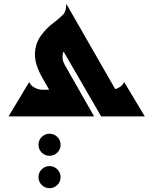

<svg xmlns="http://www.w3.org/2000/svg" viewBox="-20 -611 805 1008"><path d="M25 0 133 -180Q143 -160 163 -150Q183 -140 201 -140H238L202 -203Q162 -274 163.5 -328Q165 -382 194 -422.5Q223 -463 263 -493Q294 -516 311 -534Q328 -552 328 -591L585 -143Q599 -147 612 -156Q625 -165 632 -180L740 0H511L314 -340Q308 -329 308.5 -309.5Q309 -290 319 -272L474 0ZM240 207Q216 207 199 190Q182 173 182 149Q182 125 199 108Q216 91 240 91Q264 91 281 108Q298 125 298 149Q298 173 281 190Q264 207 240 207ZM240 377Q216 377 199 360Q182 343 182 319Q182 295 199 278Q216 261 240 261Q264 261 281 278Q298 295 298 319Q298 343 281 360Q264 377 240 377Z"/></svg>

Font: Reem Kufi
Style: Bold
Weight: 700
Designer: Khaled Hosny
Version: Version 1.001